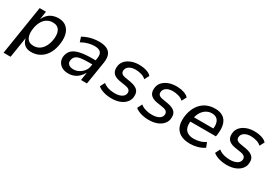

<svg xmlns="http://www.w3.org/2000/svg" viewBox="21 -1309 3245 2293"><g transform="rotate(30 1644.0 -163.0)"><path d="M17 180 124 -497H211L195 -389H197Q217 -432 246 -457.5Q275 -483 309.5 -494.5Q344 -506 382 -506Q450 -506 492.5 -470Q535 -434 548.5 -370Q562 -306 545 -222Q530 -146 494.5 -95Q459 -44 408.5 -17.5Q358 9 296 9Q238 9 204 -20Q170 -49 160 -99H158L114 180ZM284 -69Q326 -69 359 -88Q392 -107 416 -144Q440 -181 452 -236Q470 -326 443 -377Q416 -428 348 -428Q308 -428 274.5 -410Q241 -392 217 -355Q193 -318 181 -263Q164 -173 190 -121Q216 -69 284 -69Z M807 9Q753 9 717 -13Q681 -35 665.5 -71.5Q650 -108 659 -152Q670 -204 706.5 -234Q743 -264 808 -277.5Q873 -291 968 -291H1030L1021 -229H962Q896 -229 852 -223Q808 -217 784.5 -199Q761 -181 754 -147Q745 -109 768.5 -86.5Q792 -64 837 -64Q874 -64 909.5 -82Q945 -100 970.5 -132.5Q996 -165 1001 -205L1020 -324Q1029 -383 1003.5 -408Q978 -433 920 -433Q882 -433 838 -422Q794 -411 743 -383L722 -449Q758 -469 794.5 -481.5Q831 -494 868.5 -500Q906 -506 942 -506Q1004 -506 1046 -487.5Q1088 -469 1106 -427.5Q1124 -386 1114 -318L1063 0H981L997 -105H994Q976 -72 948 -45.5Q920 -19 885 -5Q850 9 807 9Z M1404 9Q1346 9 1295 -6Q1244 -21 1214 -48L1247 -113Q1268 -95 1295 -84Q1322 -73 1351.5 -68.5Q1381 -64 1408 -64Q1462 -64 1497.5 -82.5Q1533 -101 1540 -133Q1546 -164 1530.5 -182Q1515 -200 1475 -207L1387 -221Q1319 -233 1291.5 -269.5Q1264 -306 1276 -372Q1285 -412 1314 -441.5Q1343 -471 1389.5 -488.5Q1436 -506 1495 -506Q1528 -506 1561 -500Q1594 -494 1621.5 -481.5Q1649 -469 1664 -450L1630 -386Q1605 -411 1564.5 -422.5Q1524 -434 1487 -434Q1436 -434 1403 -414.5Q1370 -395 1363 -362Q1357 -332 1371.5 -314.5Q1386 -297 1424 -290L1507 -276Q1581 -262 1610 -226Q1639 -190 1626 -122Q1617 -84 1587 -54Q1557 -24 1510.5 -7.5Q1464 9 1404 9Z M1918 9Q1860 9 1809 -6Q1758 -21 1728 -48L1761 -113Q1782 -95 1809 -84Q1836 -73 1865.5 -68.5Q1895 -64 1922 -64Q1976 -64 2011.5 -82.5Q2047 -101 2054 -133Q2060 -164 2044.5 -182Q2029 -200 1989 -207L1901 -221Q1833 -233 1805.5 -269.5Q1778 -306 1790 -372Q1799 -412 1828 -441.5Q1857 -471 1903.5 -488.5Q1950 -506 2009 -506Q2042 -506 2075 -500Q2108 -494 2135.5 -481.5Q2163 -469 2178 -450L2144 -386Q2119 -411 2078.5 -422.5Q2038 -434 2001 -434Q1950 -434 1917 -414.5Q1884 -395 1877 -362Q1871 -332 1885.5 -314.5Q1900 -297 1938 -290L2021 -276Q2095 -262 2124 -226Q2153 -190 2140 -122Q2131 -84 2101 -54Q2071 -24 2024.5 -7.5Q1978 9 1918 9Z M2488 9Q2401 9 2347.5 -24Q2294 -57 2275.5 -120Q2257 -183 2274 -273Q2290 -347 2326.5 -399Q2363 -451 2418 -478.5Q2473 -506 2542 -506Q2608 -506 2651.5 -478Q2695 -450 2712 -394Q2729 -338 2718 -254L2713 -223H2341L2352 -289H2657L2636 -267Q2646 -327 2636.5 -364Q2627 -401 2601.5 -419.5Q2576 -438 2536 -438Q2496 -438 2461 -418Q2426 -398 2401.5 -359.5Q2377 -321 2367 -265L2363 -244Q2353 -183 2365.5 -143.5Q2378 -104 2412 -84.5Q2446 -65 2497 -65Q2533 -65 2574.5 -75.5Q2616 -86 2654 -112L2680 -47Q2636 -17 2585 -4Q2534 9 2488 9Z M2993 9Q2935 9 2884 -6Q2833 -21 2803 -48L2836 -113Q2857 -95 2884 -84Q2911 -73 2940.5 -68.5Q2970 -64 2997 -64Q3051 -64 3086.5 -82.5Q3122 -101 3129 -133Q3135 -164 3119.5 -182Q3104 -200 3064 -207L2976 -221Q2908 -233 2880.5 -269.5Q2853 -306 2865 -372Q2874 -412 2903 -441.5Q2932 -471 2978.5 -488.5Q3025 -506 3084 -506Q3117 -506 3150 -500Q3183 -494 3210.5 -481.5Q3238 -469 3253 -450L3219 -386Q3194 -411 3153.5 -422.5Q3113 -434 3076 -434Q3025 -434 2992 -414.5Q2959 -395 2952 -362Q2946 -332 2960.5 -314.5Q2975 -297 3013 -290L3096 -276Q3170 -262 3199 -226Q3228 -190 3215 -122Q3206 -84 3176 -54Q3146 -24 3099.5 -7.5Q3053 9 2993 9Z"/></g></svg>

Font: Nunito Sans 7pt SemiCondensed Medium
Style: Italic
Weight: 500
Width: 4
Italic angle: -9°
Designer: Vernon Adams
Foundry: Vernon Adams
Version: Version 3.101;gftools[0.9.27]